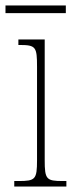

<svg xmlns="http://www.w3.org/2000/svg" viewBox="-30 -680 269 700"><path d="M-10 -632H210V-660H-10ZM22 0H212V-20H199C139 -20 133 -26 133 -96V-536H37V-516H43C101 -516 105 -508 105 -437V-96C105 -26 99 -20 38 -20H22Z"/></svg>

Font: Noto Serif Hebrew ExtraCondensed Thin
Style: Regular
Weight: 100
Width: 2
Designer: Monotype Design Team
Foundry: Monotype Imaging Inc.
Version: Version 2.004